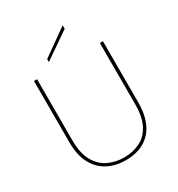

<svg xmlns="http://www.w3.org/2000/svg" viewBox="-211 -1043 1095 1184"><g transform="rotate(-30 336.0 -451.0)"><path d="M415 -909V-884L228 -755V-776ZM90 -700H112V-265Q112 -173 143 -117.5Q174 -62 225.5 -37.5Q277 -13 338 -13Q399 -13 449.5 -37.5Q500 -62 529.5 -117.5Q559 -173 559 -265V-700H581V-265Q581 -193 563 -141.5Q545 -90 512 -57Q479 -24 434.5 -8.5Q390 7 338 7Q269 7 213 -21Q157 -49 123.5 -109Q90 -169 90 -265Z"/></g></svg>

Font: Albert Sans Thin
Style: Regular
Weight: 250
Designer: Andreas Rasmussen
Foundry: a.Foundry
Version: Version 1.025